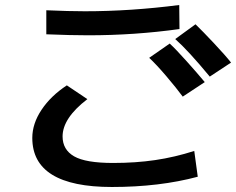

<svg xmlns="http://www.w3.org/2000/svg" viewBox="-20 -736 943 767"><path d="M427 11Q109 11 109 -185Q109 -242 146 -297.5Q183 -353 247 -395L329 -340Q230 -264 230 -191Q230 -138 276 -111.5Q322 -85 432 -85Q522 -85 600 -96.5Q678 -108 756 -133L770 -30Q617 11 427 11ZM332 -595Q263 -595 165 -599V-695Q255 -691 319 -691Q502 -691 696 -716L697 -620Q518 -595 332 -595ZM680 -580 761 -639Q789 -612 835 -563Q881 -514 903 -486L818 -430Q732 -534 680 -580ZM576 -505 658 -562Q682 -540 725 -492Q768 -444 798 -408L710 -350Q685 -384 645 -431Q605 -478 576 -505Z"/></svg>

Font: 카카오 큰글씨 ExtraBold
Style: Regular
Weight: 800
Designer: Park Young-rak; Lee Sang-min; Kim Jung-jin; Min Bon; Park Min-gyu;
Foundry: Kakao Corporation
Version: Version 2.003